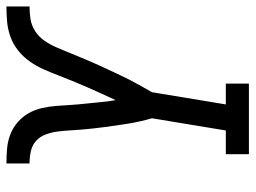

<svg xmlns="http://www.w3.org/2000/svg" viewBox="-116 -658 775 582"><g transform="rotate(-90 271.0 -367.5)"><path d="M94 0V-70H166L203 -294Q198 -311 194 -328.5Q190 -346 187 -364Q184 -382 181.5 -400Q179 -418 176.5 -436Q174 -454 172 -472.5Q170 -491 168.5 -509Q167 -527 166 -545.5Q165 -564 162.5 -582Q160 -600 153.5 -617Q147 -634 134 -645.5Q121 -657 103 -661Q85 -665 66 -665V-735Q89 -735 111.5 -733Q134 -731 154.5 -723Q175 -715 191.5 -700.5Q208 -686 218.5 -667.5Q229 -649 234 -627Q239 -605 240.5 -583Q242 -561 243.5 -538.5Q245 -516 247.5 -493.5Q250 -471 252 -448.5Q254 -426 258 -404Q268 -426 278 -447.5Q288 -469 297.5 -491Q307 -513 316 -535Q325 -557 333.5 -579Q342 -601 351.5 -622.5Q361 -644 375 -664Q389 -684 408.5 -699.5Q428 -715 450.5 -723Q473 -731 496 -733Q519 -735 542 -735V-665Q523 -665 503.5 -662Q484 -659 466.5 -647.5Q449 -636 437.5 -619Q426 -602 418 -583.5Q410 -565 402.5 -546.5Q395 -528 387.5 -510Q380 -492 372 -473.5Q364 -455 355.5 -437Q347 -419 338.5 -400.5Q330 -382 321 -364.5Q312 -347 302 -329Q292 -311 282 -294L245 -70H308V0Z"/></g></svg>

Font: Iosevka Slab Oblique
Style: Regular
Weight: 400
Italic angle: -9°
Monospace: yes
Designer: Belleve Invis
Foundry: Belleve Invis
Version: Version 11.1.1; ttfautohint (v1.8.3)